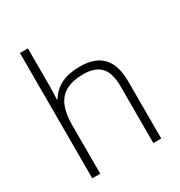

<svg xmlns="http://www.w3.org/2000/svg" viewBox="-178 -884 946 1008"><g transform="rotate(-30 295.0 -380.0)"><path d="M459 0V-344.2Q459 -424.3 425.3 -460.7Q391.6 -497.1 320.8 -497.1Q225.6 -497.1 181.4 -449Q137.2 -400.9 137.2 -293V0H88.9V-759.8H137.2V-518.1L134.8 -450.2H138.2Q168 -498 213.4 -519.5Q258.8 -541 326.2 -541Q506.8 -541 506.8 -347.2V0Z"/></g></svg>

Font: CAA NEO Sans Light
Style: Regular
Weight: 300
Version: Version 1.10